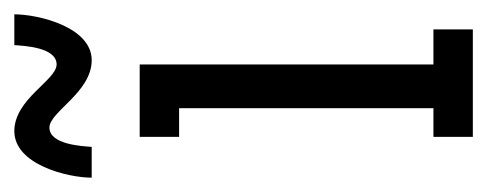

<svg xmlns="http://www.w3.org/2000/svg" viewBox="-268 -454 680 268"><g transform="rotate(-90 72.0 -320.0)"><path d="M15 -410H55V-55H15V0H165V-55H116V-465H15ZM186 -640H143C142 -626 140 -581 116 -581C94 -581 68 -640 23 -640C-24 -640 -42 -565 -42 -532H1C2 -545 4 -591 28 -591C50 -591 77 -532 122 -532C168 -532 186 -606 186 -640Z"/></g></svg>

Font: Stint Ultra Condensed
Style: Regular
Weight: 400
Width: 1
Designer: Astigmatic (AOETI)
Foundry: Astigmatic (AOETI)
Version: Version 1.000